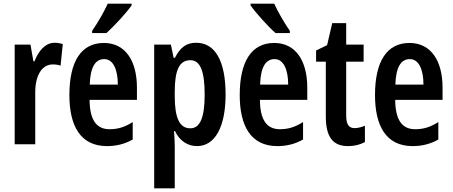

<svg xmlns="http://www.w3.org/2000/svg" viewBox="-20 -786 2466 1046"><path d="M277 -553C227 -553 189 -508 168 -452H162L146 -543H60V0H172V-279C171 -372 207 -435 267 -435C284 -435 298 -433 310 -428L322 -546C305 -551 291 -553 277 -553Z M697 -757V-766H567C546 -721 519 -672 482 -618V-606H560C604 -646 670 -717 697 -757ZM546 -552C422 -552 358 -451 358 -268C358 -102 417 10 563 10C615 10 661 -2 703 -26V-121C659 -93 621 -82 577 -82C504 -82 469 -134 468 -242H726V-309C726 -453 664 -552 546 -552ZM548 -464C597 -464 622 -406 622 -325H469C472 -422 500 -464 548 -464Z M1049 -553C1000 -553 964 -533 933 -471H926L911 -543H820V240H932V13C932 -7 931 -35 928 -72H933C959 -18 1003 10 1053 10C1151 10 1209 -94 1209 -271C1209 -454 1152 -553 1049 -553ZM1017 -458C1072 -458 1095 -396 1095 -270C1095 -146 1070 -87 1017 -87C959 -87 932 -141 932 -262V-286C932 -406 958 -458 1017 -458Z M1474 -766H1345V-757C1371 -718 1444 -638 1481 -606H1559V-618C1535 -652 1493 -722 1474 -766ZM1474 -552C1350 -552 1286 -451 1286 -268C1286 -102 1345 10 1491 10C1543 10 1589 -2 1631 -26V-121C1587 -93 1549 -82 1505 -82C1432 -82 1397 -134 1396 -242H1654V-309C1654 -453 1592 -552 1474 -552ZM1476 -464C1525 -464 1550 -406 1550 -325H1397C1400 -422 1428 -464 1476 -464Z M1912 -88C1878 -88 1866 -111 1866 -159V-450H1961V-543H1866V-660H1790L1762 -540L1702 -511V-450H1755V-152C1755 -43 1791 10 1876 10C1912 10 1942 2 1968 -12V-101C1949 -93 1929 -88 1912 -88Z M2211 -552C2087 -552 2023 -451 2023 -268C2023 -102 2082 10 2228 10C2280 10 2326 -2 2368 -26V-121C2324 -93 2286 -82 2242 -82C2169 -82 2134 -134 2133 -242H2391V-309C2391 -453 2329 -552 2211 -552ZM2213 -464C2262 -464 2287 -406 2287 -325H2134C2137 -422 2165 -464 2213 -464Z"/></svg>

Font: Noto Sans Arabic UI XCn SmBd
Style: Regular
Weight: 600
Width: 2
Designer: Monotype Design Team, Nadine Chahine and Nizar Qandah
Foundry: Monotype Imaging Inc.
Version: Version 2.010